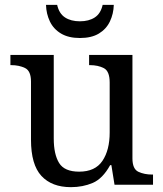

<svg xmlns="http://www.w3.org/2000/svg" viewBox="-20 -763 675 793"><path d="M273 10Q194 10 151 -36.5Q108 -83 108 -186V-426Q108 -470 83.5 -482Q59 -494 26 -494H23V-536H202V-191Q202 -126 224 -90Q246 -54 307 -54Q373 -54 403 -98.5Q433 -143 433 -216V-422Q433 -469 409 -481.5Q385 -494 351 -494H348V-536H527V-109Q527 -65 551.5 -53.5Q576 -42 609 -42H612V0H453L440 -81H435Q404 -25 363 -7.5Q322 10 273 10ZM310 -606Q263 -606 232 -624.5Q201 -643 186 -674.5Q171 -706 170 -743H216Q224 -707 248.5 -691Q273 -675 310 -675Q347 -675 371.5 -691Q396 -707 404 -743H450Q449 -706 434 -674.5Q419 -643 388.5 -624.5Q358 -606 310 -606Z"/></svg>

Font: Noto Serif Test
Style: Regular
Weight: 400
Version: Version 1.000